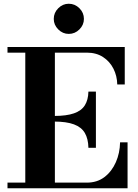

<svg xmlns="http://www.w3.org/2000/svg" viewBox="-20 -1005 736 1025"><path d="M20 0V-30H443Q499 -30 538 -60Q577 -90 598.5 -139Q620 -188 621 -245H661V0ZM115 -15V-754H273V-15ZM452 -216Q451 -264 433 -295Q415 -326 375 -341Q335 -356 269 -356V-386Q335 -386 375 -400Q415 -414 433 -443Q451 -472 452 -516H492V-216ZM606 -554Q605 -600 585.5 -638.5Q566 -677 530 -700.5Q494 -724 443 -724H20V-754H646V-554ZM347 -824Q315 -824 291 -848Q267 -872 267 -904Q267 -937 291 -961Q315 -985 347 -985Q380 -985 404 -961Q428 -937 428 -904Q428 -872 404 -848Q380 -824 347 -824Z"/></svg>

Font: Libre Bodoni
Style: Bold
Weight: 700
Designer: Pablo Impallari, Rodrigo Fuenzalida
Foundry: Impallari Type
Version: Version 2.005;gftools[0.9.23]